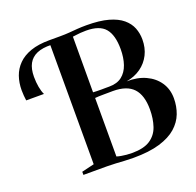

<svg xmlns="http://www.w3.org/2000/svg" viewBox="-131 -888 1052 1032"><g transform="rotate(-20 395.0 -372.0)"><path d="M462 6Q437 6 411.8 4.5Q386.5 3 361.5 1.5Q336.5 0 312 0H177V-18L248.5 -35V-743H313Q344 -743 368 -745Q392 -747 415.2 -748.8Q438.5 -750.5 466.5 -750.5Q542 -750.5 591.8 -736.5Q641.5 -722.5 670.5 -698Q699.5 -673.5 711.8 -642.2Q724 -611 724 -576Q724 -528 704.8 -489.8Q685.5 -451.5 650.5 -426.5Q615.5 -401.5 567.5 -393Q628.5 -394.5 675.2 -373Q722 -351.5 748.5 -312.2Q775 -273 775 -221Q775 -175 759.5 -134.2Q744 -93.5 708.5 -62Q673 -30.5 612.5 -12.2Q552 6 462 6ZM463.5 -21Q531 -21 567.8 -45.5Q604.5 -70 619 -112.8Q633.5 -155.5 633.5 -209Q633.5 -290 596.5 -329.8Q559.5 -369.5 480 -369.5Q467.5 -369.5 453.8 -369.2Q440 -369 426.2 -369Q412.5 -369 399.8 -368.5Q387 -368 377.5 -367V-32.5Q388 -29 402.2 -26.5Q416.5 -24 432 -22.5Q447.5 -21 463.5 -21ZM470 -398.5Q515 -398.5 542.8 -420.2Q570.5 -442 583.5 -480.2Q596.5 -518.5 596.5 -567Q596.5 -647.5 564.2 -685.8Q532 -724 455 -724Q437.5 -724 423.2 -722.8Q409 -721.5 397.8 -720Q386.5 -718.5 378 -717.5L377.5 -399.5Q387 -399 399.5 -398.5Q412 -398 424.8 -398.2Q437.5 -398.5 449.2 -398.5Q461 -398.5 470 -398.5ZM25 -481.5Q23 -495 21.8 -510.2Q20.5 -525.5 20.5 -541Q20.5 -583.5 33.2 -620Q46 -656.5 73.5 -684.2Q101 -712 145.2 -727.5Q189.5 -743 253 -743L258 -729.5L253 -716Q204 -717.5 171.8 -703.8Q139.5 -690 123.5 -660.8Q107.5 -631.5 107.5 -586Q107.5 -554.5 112.5 -527.2Q117.5 -500 126.5 -481.5Z"/></g></svg>

Font: Merriweather 144pt SemiBold
Style: Regular
Weight: 600
Version: Version 2.100